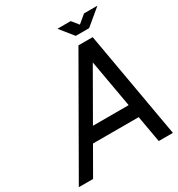

<svg xmlns="http://www.w3.org/2000/svg" viewBox="-200 -964 1008 1089"><g transform="rotate(-30 304.0 -419.5)"><path d="M239.7 -261.7H473.6L418.5 -573.2ZM489.7 -697.8 612.3 0H519.5L488.8 -174.3H189.5L89.4 0H-3.9L396.5 -697.8ZM497.6 -752H410.2L340.3 -838.9H427.2L462.4 -795.4L514.6 -838.9H602.1Z"/></g></svg>

Font: Qaz
Style: Italic
Weight: 400
Italic angle: -11.25°
Designer: GGBotNet
Foundry: f0n7
Version: 0.70